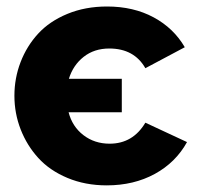

<svg xmlns="http://www.w3.org/2000/svg" viewBox="-20 -555 625 585"><path d="M305.2 9.8Q239.7 9.8 185.5 -12.9Q131.3 -35.6 96.7 -73.7Q62 -111.8 43 -160.6Q23.9 -209.5 23.9 -263.2Q23.9 -316.9 42.7 -365.7Q61.5 -414.6 96.2 -452.4Q130.9 -490.2 185.3 -512.7Q239.7 -535.2 306.2 -535.2Q386.7 -535.2 448 -502.2Q509.3 -469.2 543 -411.1L422.9 -347.2Q388.7 -407.2 313 -407.2Q267.1 -407.2 234.9 -381.8Q202.6 -356.4 189.9 -314.9H351.1V-212.9H189Q200.2 -169.4 234.1 -143.3Q268.1 -117.2 314 -117.2Q384.8 -117.2 422.9 -181.2L549.8 -122.1Q515.6 -60.1 451.7 -25.1Q387.7 9.8 305.2 9.8Z"/></svg>

Font: Raleway-v4020 ExtraBold
Style: Regular
Weight: 800
Designer: Matt McInerney, Pablo Impallari, Rodrigo Fuenzalida
Foundry: Matt McInerney, Pablo Impallari, Rodrigo Fuenzalida
Version: Version 4.020;PS 004.020;hotconv 1.0.88;makeotf.lib2.5.64775